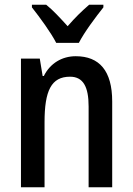

<svg xmlns="http://www.w3.org/2000/svg" viewBox="-20 -786 557 806"><path d="M216 -606H311C334 -651 382 -715 414 -755V-766H354C321 -737 297 -714 264 -676C233 -710 202 -744 174 -766H114V-755C148 -712 194 -649 216 -606ZM298 -550C241 -550 191 -521 164 -467H159L147 -540H68V0H167V-273C167 -405 195 -464 274 -464C329 -464 352 -422 352 -339V0H451V-360C451 -489 397 -550 298 -550Z"/></svg>

Font: Noto Sans Thai Looped Condensed Medium
Style: Regular
Weight: 500
Width: 3
Designer: Sasikarn Vongin, Ben Mitchell
Foundry: The Fontpad Ltd
Version: Version 1.001